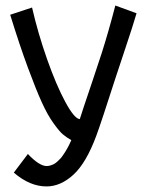

<svg xmlns="http://www.w3.org/2000/svg" viewBox="-20 -668 558 699"><path d="M81.5 -107.4Q123 -63.5 149.9 -63.5Q156.7 -63.5 163.8 -65.7Q170.9 -67.9 176.8 -71Q182.6 -74.2 188.7 -79.8Q194.8 -85.4 199.5 -90.3Q204.1 -95.2 209.2 -102.8Q214.4 -110.4 217.5 -115.2Q220.7 -120.1 225.1 -128.2Q229.5 -136.2 231.2 -139.6Q232.9 -143.1 236.1 -150.1Q239.3 -157.2 239.7 -157.7Q221.7 -168 208.7 -179Q195.8 -189.9 174.3 -220Q152.8 -250 132.1 -295.7Q111.3 -341.3 81.3 -422.4Q51.3 -503.4 17.1 -614.3L96.7 -640.6Q118.2 -546.9 151.4 -452.6Q184.6 -358.4 217.5 -297.4Q250.5 -236.3 270 -234.4H270.5Q272 -240.7 284.9 -278.8Q297.9 -316.9 317.6 -376Q337.4 -435.1 350.1 -474.1Q374.5 -550.3 399.9 -647.9L477.1 -619.6Q464.4 -575.7 435.8 -490.5Q407.2 -405.3 400.4 -383.8Q347.7 -219.7 330.6 -173.8Q293.9 -74.7 247.3 -32Q200.7 10.7 149.4 10.7Q88.4 10.7 30.3 -39.6Z"/></svg>

Font: Fantasque Sans Mono
Style: Regular
Weight: 400
Monospace: yes
Designer: Jany Belluz
Version: Version 1.8.0 ; ttfautohint (v1.8.2)